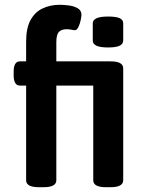

<svg xmlns="http://www.w3.org/2000/svg" viewBox="-20 -779 603 801"><path d="M142 2Q89 2 89 -27V-422H63Q37 -422 37 -465V-480Q37 -523 63 -523H89V-605Q89 -662 107.5 -695.5Q126 -729 158 -744Q190 -759 229 -759Q244 -759 265.5 -756.5Q287 -754 303.5 -745Q320 -736 320 -716Q320 -712 317 -696.5Q314 -681 307.5 -667Q301 -653 292 -653Q287 -653 278.5 -655Q270 -657 257 -657Q237 -657 226 -646Q215 -635 215 -603V-523H441Q494 -523 494 -494V-27Q494 2 441 2H422Q369 2 369 -27V-422H215V-27Q215 2 162 2ZM431 -581Q397 -581 382 -588.5Q367 -596 367 -610V-682Q367 -695 382 -702.5Q397 -710 431 -710Q465 -710 479.5 -703Q494 -696 494 -682V-610Q494 -596 479.5 -588.5Q465 -581 431 -581Z"/></svg>

Font: Asap SemiBold
Style: Regular
Weight: 600
Designer: Pablo Cosgaya
Foundry: Omnibus-Type
Version: Version 3.001; ttfautohint (v1.8.3)